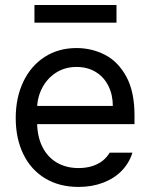

<svg xmlns="http://www.w3.org/2000/svg" viewBox="-20 -727 593 758"><path d="M42.1 -261Q42.1 -341.9 72.2 -404.7Q102.2 -467.5 156.6 -502.4Q211 -537.3 281.8 -537.3Q342.2 -537.3 394.2 -510.7Q446.1 -484.1 478.6 -424.7Q511 -365.3 511 -272.1V-236.9H100.1V-308.7H425.4Q425.4 -352.9 407.8 -388.1Q390.2 -423.3 357.7 -443Q325.3 -462.7 282.5 -462.7Q235.8 -462.7 200.4 -439.6Q165.1 -416.4 145.7 -378.3Q126.4 -340.1 126.4 -296.3V-247.9Q126.4 -189.6 146.8 -148.3Q167.1 -107 204.1 -85.3Q241 -63.5 290.1 -63.5Q320.4 -63.5 345 -71.5Q369.5 -79.4 386.2 -93.2Q403 -107 413 -124.3H502.8Q490.3 -83.9 461 -53.3Q431.6 -22.8 387.6 -5.9Q343.6 11 290.1 11Q214.4 11 158.3 -22.8Q102.2 -56.6 72.2 -118.3Q42.1 -179.9 42.1 -261ZM439.9 -637.4H116V-707.2H439.9Z"/></svg>

Font: Pretendard Variable
Style: Regular
Weight: 400
Designer: Base glyphs from Inter by Rasmus Andersson; Hangul glyphs from Noto Sans CJK(Source Han Sans) by Jang Soo-young and Kang
Foundry: Kil Hyung-jin
Version: Version 1.100;FEAKit 1.0